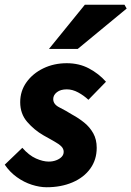

<svg xmlns="http://www.w3.org/2000/svg" viewBox="-25 -776 553 808"><path d="M171 12Q142 12 109 1.5Q76 -9 46 -30.5Q16 -52 -5 -83L69 -154Q97 -122 126.5 -109Q156 -96 180 -96Q197 -96 211.5 -101.5Q226 -107 234.5 -116Q243 -125 243 -137Q243 -150 233 -160Q223 -170 204 -180.5Q185 -191 157 -207Q119 -229 89.5 -263Q60 -297 60 -346Q60 -393 86.5 -430Q113 -467 157.5 -488.5Q202 -510 256 -510Q308 -510 349.5 -488Q391 -466 421 -432L347 -356Q328 -374 304 -387Q280 -400 256 -400Q230 -400 214.5 -388Q199 -376 199 -359Q199 -337 225 -324Q251 -311 280 -293Q306 -279 329.5 -260Q353 -241 367.5 -215Q382 -189 382 -154Q382 -104 355 -66.5Q328 -29 280 -8.5Q232 12 171 12ZM181 -570 332 -756H499L508 -740L302 -570Z"/></svg>

Font: Source Sans 3 ExtraBold
Style: Italic
Weight: 800
Italic angle: -11°
Version: Version 3.052;hotconv 1.1.0;makeotfexe 2.6.0